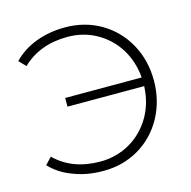

<svg xmlns="http://www.w3.org/2000/svg" viewBox="-104 -809 914 917"><g transform="rotate(-15 352.5 -350.0)"><path d="M152 -20C196 -3 244 5 297 5C362 5 420 -10 473 -41C577 -102 641 -217 641 -350C641 -417 626 -477 596 -532C536 -640 426 -705 297 -705C192 -705 100 -671 39 -607L71 -574C129 -630 204 -658 295 -658C347 -658 395 -646 438 -622C524 -574 580 -486 588 -379H210V-336H589C587 -281 573 -231 547 -186C494 -96 402 -42 295 -42C202 -42 128 -70 71 -126L39 -92C70 -60 107 -36 152 -20Z"/></g></svg>

Font: Montserrat Light
Style: Regular
Weight: 300
Designer: Julieta Ulanovsky
Foundry: Julieta Ulanovsky
Version: Version 7.200